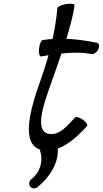

<svg xmlns="http://www.w3.org/2000/svg" viewBox="-20 -796 559 1044"><path d="M183 222C255 165 300 83 294 12C352 -9 406 -58 453 -111C458 -118 448 -133 430 -146C412 -158 392 -163 387 -156C348 -113 308 -67 260 -67C160 -67 213 -219 260 -349C277 -397 296 -451 314 -505C371 -511 426 -512 478 -502C491 -500 507 -512 515 -529C523 -546 518 -562 505 -564C452 -574 397 -583 341 -585C363 -658 381 -725 385 -768C386 -775 366 -778 340 -774C314 -770 293 -760 292 -752C287 -697 278 -640 266 -584C248 -583 229 -581 211 -578C203 -576 195 -555 192 -531C190 -506 195 -488 203 -489C216 -491 230 -493 244 -496C231 -449 215 -402 199 -355C140 -192 95 -13 200 18C198 20 197 23 198 24C216 74 201 138 151 178C138 188 135 206 144 218C153 230 171 232 183 222Z"/></svg>

Font: Nupuram Condensed Oblique
Style: Regular
Weight: 400
Width: 3
Designer: Santhosh Thottingal (santhosh.thottingal@gmail.com)
Foundry: SMC
Version: Version 1.000